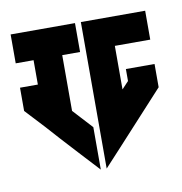

<svg xmlns="http://www.w3.org/2000/svg" viewBox="-48 -386 388 409"><g transform="rotate(-10 145.5 -181.5)"><path d="M151.9 -340.3V-277.8V-115.2V-23.4L188 -62.5L291 -174.8V-225.1H229V-199.2L214.4 -183.6V-277.8H291V-340.3H214.4ZM0 -340.3V-277.8H38.6V-225.1H0V-174.8L38.6 -133.3L43 -128.4L64.9 -104L103 -62.5L139.2 -23.4V-115.2L100.6 -157.2V-277.8H139.2V-340.3Z"/></g></svg>

Font: Oshawa
Style: Regular
Weight: 400
Designer: Sadat Fauzi
Foundry: Intuisi Creative
Version: Version 001.000